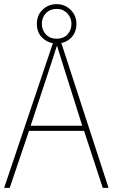

<svg xmlns="http://www.w3.org/2000/svg" viewBox="-20 -907 544 927"><path d="M476 0 386 -275H120L27 0H0L241 -715H271L504 0ZM282 -601Q276 -621 269.5 -641Q263 -661 255 -687Q248 -665 241 -643.5Q234 -622 227 -600L128 -300H377ZM254 -697Q215 -697 186.5 -722.5Q158 -748 158 -792Q158 -834 186 -860.5Q214 -887 254 -887Q293 -887 321 -859.5Q349 -832 349 -792Q349 -749 321.5 -723Q294 -697 254 -697ZM254 -720Q286 -720 305.5 -740.5Q325 -761 325 -792Q325 -822 304.5 -843Q284 -864 254 -864Q221 -864 201.5 -843Q182 -822 182 -792Q182 -762 201.5 -741Q221 -720 254 -720Z"/></svg>

Font: Noto Sans Lao UI SemCond Thin
Style: Regular
Weight: 100
Width: 4
Designer: Monotype Design Team
Foundry: Monotype Imaging Inc.
Version: Version 2.000; ttfautohint (v1.8.4.7-5d5b)